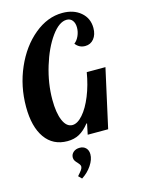

<svg xmlns="http://www.w3.org/2000/svg" viewBox="-145 -839 868 1170"><g transform="rotate(-15 289.0 -254.0)"><path d="M56 -64.5C89.3 -17.5 136.3 6 197 6C225 6 249.8 0.2 271.5 -11.5C293.2 -23.2 314.3 -42 335 -68H339L325 0H454L536 -370H418C409.3 -317.3 396 -268.8 378 -224.5C360 -180.2 339.7 -145.2 317 -119.5C294.3 -93.8 272.3 -81 251 -81C226.3 -81 207 -97.2 193 -129.5C179 -161.8 172 -206 172 -262C172 -330 182.7 -399 204 -469C225.3 -539 252.3 -596.7 285 -642C317.7 -687.3 350 -710 382 -710C397.3 -710 409.3 -704.3 418 -693C426.7 -681.7 431 -666.7 431 -648C431 -630 427.2 -612.5 419.5 -595.5C411.8 -578.5 402 -565.7 390 -557C405.3 -536.3 425.7 -526 451 -526C473.7 -526 492 -534.7 506 -552C520 -569.3 527 -592 527 -620C527 -660.7 512.2 -693.7 482.5 -719C452.8 -744.3 414.3 -757 367 -757C304.3 -757 245.2 -734 189.5 -688C133.8 -642 89.3 -581 56 -505C22.7 -429 6 -347.7 6 -261C6 -177 22.7 -111.5 56 -64.5ZM203 229 223 249C248.3 233 269.2 212.8 285.5 188.5C301.8 164.2 310 141 310 119C310 102.3 305.2 89 295.5 79C285.8 69 273 64 257 64C240.3 64 226.8 68.5 216.5 77.5C206.2 86.5 201 97.7 201 111C201 118.3 202.7 124.8 206 130.5C209.3 136.2 214.3 142.3 221 149C225 153 228.7 157.5 232 162.5C235.3 167.5 237 172.3 237 177C237 183 234.5 189.7 229.5 197C224.5 204.3 215.7 215 203 229Z"/></g></svg>

Font: DonutKreme
Style: Regular
Weight: 400
Designer: Impallari Type
Foundry: Impallari Type
Version: Version 2.100